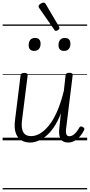

<svg xmlns="http://www.w3.org/2000/svg" viewBox="-20 -1072 686 1467"><path d="M210 17Q172 17 143 0Q114 -17 100.5 -55.5Q87 -94 95 -156L137 -495Q139 -506 145.5 -510.5Q152 -515 165 -515Q180 -515 186.5 -510Q193 -505 191 -494L149 -160Q143 -118 148.5 -89Q154 -60 171 -46Q188 -32 219 -32Q250 -32 284 -51Q318 -70 352 -111Q386 -152 415.5 -218.5Q445 -285 468 -379L481 -496Q483 -507 489.5 -511.5Q496 -516 510 -516Q524 -516 530.5 -511Q537 -506 535 -495L486 -96Q483 -75 484 -60.5Q485 -46 491.5 -38.5Q498 -31 510 -31Q524 -31 537 -39Q550 -47 562.5 -62Q575 -77 586 -97Q590 -105 597 -106Q604 -107 613 -101Q622 -97 624 -90.5Q626 -84 622 -77Q610 -52 591.5 -30.5Q573 -9 550 4Q527 17 501 17Q480 17 465.5 10Q451 3 443 -11Q435 -25 432.5 -44.5Q430 -64 433 -90L445 -206Q421 -143 391.5 -100Q362 -57 330.5 -31.5Q299 -6 268 5.5Q237 17 210 17ZM241 -683Q221 -683 210 -694Q199 -705 199 -727Q199 -752 211 -767Q223 -782 248 -782Q268 -782 279 -771Q290 -760 290 -737Q290 -713 277.5 -698Q265 -683 241 -683ZM469 -683Q449 -683 438 -694Q427 -705 427 -727Q427 -752 439 -767Q451 -782 476 -782Q496 -782 507 -771Q518 -760 518 -737Q518 -713 505.5 -698Q493 -683 469 -683ZM408 -836Q405 -836 401 -838Q397 -840 394 -846L280 -1010Q277 -1014 275.5 -1017Q274 -1020 275 -1024Q275 -1031 281.5 -1037Q288 -1043 297 -1047.5Q306 -1052 313 -1052Q323 -1052 330 -1040L430 -870Q433 -866 433.5 -863Q434 -860 434 -858Q434 -850 424.5 -843Q415 -836 408 -836ZM0 365H646V375H0ZM0 -20H646V0H0ZM0 -505H646V-500H0ZM0 -885H646V-875H0Z"/></svg>

Font: Playwrite GB S Guides
Style: Italic
Weight: 400
Italic angle: -7.01216°
Designer: Veronika Burian, José Scaglione
Foundry: TypeTogether
Version: Version 1.002